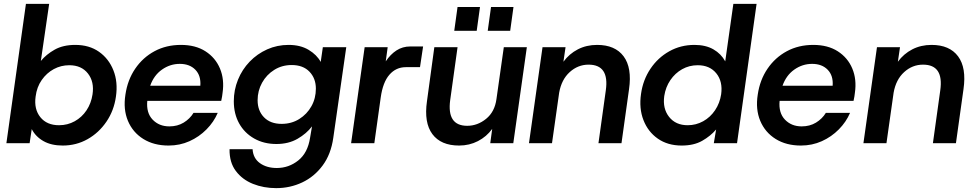

<svg xmlns="http://www.w3.org/2000/svg" viewBox="-20 -740 5035 992"><path d="M304 12Q245 12 204.5 -11Q164 -34 144 -73L133 0H13L114 -720H234L191 -425Q219 -459 262.5 -483.5Q306 -508 369 -508Q441 -508 491.5 -472.5Q542 -437 566 -376.5Q590 -316 579 -241Q569 -169 530 -111.5Q491 -54 432.5 -21Q374 12 304 12ZM285 -93Q329 -93 366 -113.5Q403 -134 427 -170Q451 -206 458 -252Q468 -317 434.5 -360Q401 -403 338 -403Q295 -403 258 -383Q221 -363 195.5 -326.5Q170 -290 164 -241Q155 -176 188.5 -134.5Q222 -93 285 -93Z M851 12Q775 12 720.5 -22Q666 -56 641 -115.5Q616 -175 628 -251Q639 -327 678.5 -385Q718 -443 778.5 -475.5Q839 -508 915 -508Q990 -508 1041.5 -475Q1093 -442 1116.5 -386Q1140 -330 1130 -261Q1129 -253 1127.5 -242Q1126 -231 1123 -219H741Q735 -157 768.5 -122Q802 -87 855 -87Q897 -87 929 -106.5Q961 -126 980 -157H1105Q1085 -110 1047 -71.5Q1009 -33 959 -10.5Q909 12 851 12ZM909 -410Q859 -410 817 -380.5Q775 -351 756 -297H1015Q1019 -349 989.5 -379.5Q960 -410 909 -410Z M1407 232Q1342 232 1287 210Q1232 188 1198.5 143.5Q1165 99 1166 31H1285Q1288 78 1323 103Q1358 128 1410 128Q1472 128 1521 89Q1570 50 1582 -28L1592 -87Q1564 -50 1517.5 -23Q1471 4 1408 4Q1343 4 1293 -24.5Q1243 -53 1215.5 -102.5Q1188 -152 1188 -217Q1188 -275 1209.5 -328Q1231 -381 1270 -421.5Q1309 -462 1360.5 -485Q1412 -508 1471 -508Q1532 -508 1574.5 -482.5Q1617 -457 1637 -420L1648 -496H1769L1702 -28Q1690 57 1647 115Q1604 173 1541.5 202.5Q1479 232 1407 232ZM1435 -100Q1486 -100 1526 -125Q1566 -150 1589 -191Q1612 -232 1612 -282Q1612 -335 1579 -369.5Q1546 -404 1487 -404Q1437 -404 1397 -379Q1357 -354 1334 -312.5Q1311 -271 1311 -222Q1311 -168 1344 -134Q1377 -100 1435 -100Z M1794 0 1864 -496H1983L1973 -423Q1997 -459 2028.5 -479.5Q2060 -500 2100 -500H2166L2150 -393H2077Q2026 -393 1992 -354Q1958 -315 1947 -236L1914 0Z M2352 12Q2258 12 2214 -47Q2170 -106 2186 -217L2224 -496H2344L2306 -223Q2288 -90 2394 -90Q2447 -90 2491.5 -126Q2536 -162 2545 -228L2583 -496H2702L2632 0H2513L2523 -74Q2494 -34 2449.5 -11Q2405 12 2352 12ZM2327 -581 2344 -704H2460L2443 -581ZM2500 -581 2517 -704H2633L2616 -581Z M3072 0 3110 -273Q3129 -406 3021 -406Q2966 -406 2923.5 -367.5Q2881 -329 2869 -261L2832 0H2713L2783 -496H2902L2891 -421Q2921 -462 2965.5 -485Q3010 -508 3065 -508Q3158 -508 3202 -449Q3246 -390 3230 -279L3191 0Z M3502 12Q3430 12 3379 -23.5Q3328 -59 3304.5 -119.5Q3281 -180 3292 -255Q3302 -327 3340.5 -384.5Q3379 -442 3438 -475Q3497 -508 3568 -508Q3626 -508 3666 -485Q3706 -462 3727 -423L3769 -720H3889L3788 0H3668L3680 -71Q3651 -37 3608 -12.5Q3565 12 3502 12ZM3533 -93Q3576 -93 3613 -113.5Q3650 -134 3674.5 -170.5Q3699 -207 3706 -253Q3715 -319 3681 -361Q3647 -403 3585 -403Q3541 -403 3504.5 -382.5Q3468 -362 3443.5 -326Q3419 -290 3412 -244Q3403 -179 3437 -136Q3471 -93 3533 -93Z M4118 12Q4042 12 3987.5 -22Q3933 -56 3908 -115.5Q3883 -175 3895 -251Q3906 -327 3945.5 -385Q3985 -443 4045.5 -475.5Q4106 -508 4182 -508Q4257 -508 4308.5 -475Q4360 -442 4383.5 -386Q4407 -330 4397 -261Q4396 -253 4394.5 -242Q4393 -231 4390 -219H4008Q4002 -157 4035.5 -122Q4069 -87 4122 -87Q4164 -87 4196 -106.5Q4228 -126 4247 -157H4372Q4352 -110 4314 -71.5Q4276 -33 4226 -10.5Q4176 12 4118 12ZM4176 -410Q4126 -410 4084 -380.5Q4042 -351 4023 -297H4282Q4286 -349 4256.5 -379.5Q4227 -410 4176 -410Z M4800 0 4838 -273Q4857 -406 4749 -406Q4694 -406 4651.5 -367.5Q4609 -329 4597 -261L4560 0H4441L4511 -496H4630L4619 -421Q4649 -462 4693.5 -485Q4738 -508 4793 -508Q4886 -508 4930 -449Q4974 -390 4958 -279L4919 0Z"/></svg>

Font: Host Grotesk SemiBold
Style: Italic
Weight: 600
Italic angle: -8°
Designer: Doğukan Karapınar based on Poppins by Indian Type Foundry, Jonny Pinhorn
Foundry: Element Type
Version: Version 1.001; ttfautohint (v1.8.4.7-5d5b)